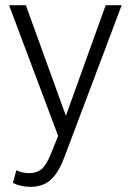

<svg xmlns="http://www.w3.org/2000/svg" viewBox="-20 -530 506 743"><path d="M15 -510H80L235 -82L389 -510H451L230 76Q213 122 193 147.5Q173 173 150 183Q127 193 99 193Q80 193 62 189Q44 185 30 178L43 129Q56 135 68.5 137.5Q81 140 93 140Q122 140 140.5 125Q159 110 178 63L205 -4Z"/></svg>

Font: Radio Canada Light
Style: Regular
Weight: 300
Designer: Charles Daoud, Etienne Aubert Bonn, Alexandre Saumier Demers, Jacques Le Bailly
Foundry: Radio-Canada
Version: Version 2.104;gftools[0.9.28.dev5+ged2979d]